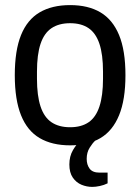

<svg xmlns="http://www.w3.org/2000/svg" viewBox="-20 -558 549 753"><path d="M255 12Q184 12 135.5 -16.5Q87 -45 62.5 -106Q38 -167 38 -263Q38 -360 62.5 -420.5Q87 -481 135.5 -509.5Q184 -538 255 -538Q326 -538 374 -509.5Q422 -481 447 -420.5Q472 -360 472 -263Q472 -167 447 -106Q422 -45 374 -16.5Q326 12 255 12ZM255 -59Q299 -59 327.5 -78.5Q356 -98 370 -140.5Q384 -183 384 -249V-277Q384 -344 370 -386Q356 -428 327.5 -447.5Q299 -467 255 -467Q211 -467 182 -447.5Q153 -428 139 -386Q125 -344 125 -277V-249Q125 -183 139 -140.5Q153 -98 182 -78.5Q211 -59 255 -59ZM342 175Q320 175 299.5 166.5Q279 158 265.5 138.5Q252 119 252 87Q252 55 266 31Q280 7 299 -12H354V-7Q343 3 331.5 21.5Q320 40 320 65Q320 88 331.5 103.5Q343 119 370 119H402V161Q388 168 371.5 171.5Q355 175 342 175Z"/></svg>

Font: Archivo SemiCondensed
Style: Regular
Weight: 400
Width: 4
Designer: Hector Gatti
Foundry: Omnibus-Type
Version: Version 2.001